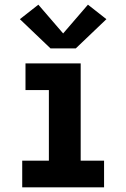

<svg xmlns="http://www.w3.org/2000/svg" viewBox="-20 -801 540 821"><path d="M75 0V-114H189V-416H89V-530H325V-114H425V0ZM196 -594 65 -719 144 -781 250 -658 356 -781 435 -719 304 -594Z"/></svg>

Font: Iosevka Slab Heavy
Style: Regular
Weight: 900
Monospace: yes
Designer: Belleve Invis
Foundry: Belleve Invis
Version: Version 11.1.0; ttfautohint (v1.8.3)